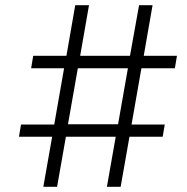

<svg xmlns="http://www.w3.org/2000/svg" viewBox="-20 -720 719 740"><path d="M181 -193H53L61 -240H189L227 -457H100L108 -505H236L270 -700H323L289 -505H481L516 -700H568L534 -505H662L654 -457H525L487 -240H615L607 -193H479L445 0H392L426 -193H234L200 0H147ZM435 -241 473 -457H280L242 -241Z"/></svg>

Font: Bai Jamjuree Light
Style: Italic
Weight: 300
Italic angle: -10°
Version: Version 1.000; ttfautohint (v1.6)